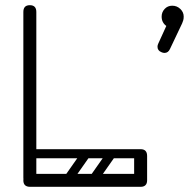

<svg xmlns="http://www.w3.org/2000/svg" viewBox="-20 -720 728 740"><path d="M95 0Q70 0 70 -36V-674Q70 -700 95 -700Q120 -700 120 -674V-26Q120 0 95 0ZM96 0Q70 0 70 -25Q70 -50 96 -50H521Q547 -50 547 -25Q547 0 521 0ZM497 -119Q497 -145 522 -145Q547 -145 547 -119V-26Q547 0 522 0Q497 0 497 -26ZM77 -127Q77 -145 95 -145H522Q540 -145 540 -127Q540 -110 521 -110H94Q77 -110 77 -127ZM321 -139Q334 -129 325 -116L259 -22Q250 -8 234 -19Q221 -29 230 -42L296 -136Q300 -141 307 -142.5Q314 -144 321 -139ZM419 -139Q432 -129 423 -116L357 -22Q348 -8 332 -19Q319 -29 328 -42L394 -136Q398 -141 405 -142.5Q412 -144 419 -139ZM123 -32Q123 -49 140 -49H472Q489 -49 489 -32Q489 -14 473 -14H141Q123 -14 123 -32ZM123 -128Q123 -145 140 -145H472Q489 -145 489 -128Q489 -110 473 -110H141Q123 -110 123 -128ZM602 -519Q587 -525 587 -540Q587 -546 590 -552L621 -620Q603 -633 603 -656Q603 -673 614.5 -685.5Q626 -698 644 -698Q662 -698 675 -685.5Q688 -673 688 -656Q688 -647 686 -641Q684 -635 682 -630L635 -531Q628 -516 614 -516Q608 -516 602 -519Z"/></svg>

Font: Agu Display
Style: Regular
Weight: 400
Designer: Oluwaseun Badejo
Version: Version 1.103